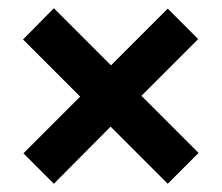

<svg xmlns="http://www.w3.org/2000/svg" viewBox="-20 -584 539 467"><path d="M324 -351 463 -212 388 -137 249 -276 111 -137 37 -211 175 -349 36 -488 111 -564 250 -425 388 -563 462 -489Z"/></svg>

Font: Bitter Pro
Style: Bold
Weight: 700
Designer: Sol Matas, and Bitter project Authors
Foundry: Sol Matas
Version: Version 1.010